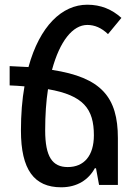

<svg xmlns="http://www.w3.org/2000/svg" viewBox="-20 -786 576 816"><path d="M481 -199C481 -373 411 -457 201 -489C234 -611 289 -680 351 -680C382 -680 411 -668 439 -641L496 -710C456 -746 409 -766 351 -766C244 -766 149 -676 101 -501C76 -502 49 -504 21 -505V-423C43 -422 64 -421 84 -419C74 -363 69 -300 69 -231C69 -65 125 10 240 10C309 10 357 -23 383 -71H388L401 0H481ZM172 -232C172 -297 176 -355 184 -407C335 -381 379 -323 379 -211C379 -124 337 -76 268 -76C203 -76 172 -119 172 -232Z"/></svg>

Font: Noto Sans Armenian SemiCondensed Medium
Style: Regular
Weight: 500
Width: 4
Designer: Monotype Design Team
Foundry: Monotype Imaging Inc.
Version: Version 2.008